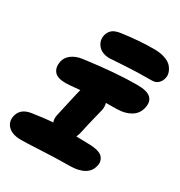

<svg xmlns="http://www.w3.org/2000/svg" viewBox="-195 -964 1038 1105"><g transform="rotate(30 324.5 -411.0)"><path d="M313 -654.8Q261.2 -654.8 235.8 -684.3Q210.4 -713.9 217.8 -752Q223.1 -776.4 241 -792.5Q258.8 -808.6 301.8 -814Q411.1 -829.1 508.8 -829.1Q550.8 -829.1 581.5 -818.1Q612.3 -807.1 626.7 -789.8Q641.1 -772.5 646.7 -754.6Q652.3 -736.8 648.9 -720.2Q643.6 -695.3 627.7 -680.7Q611.8 -666 588.9 -666Q486.3 -666 401.1 -660.4Q315.9 -654.8 313 -654.8ZM106 6.8Q48.3 6.8 20 -20Q-8.3 -46.9 -1 -87.9Q10.7 -146.5 80.1 -157.2Q163.1 -169.9 215.8 -172.9Q208 -194.8 213.9 -221.2Q220.2 -252.4 233.6 -309.1Q247.1 -365.7 251 -386.2Q255.4 -404.8 257.8 -412.1Q182.6 -404.8 164.1 -404.8Q108.4 -404.8 88.1 -429.7Q67.9 -454.6 75.2 -494.1Q81.5 -526.9 110.1 -547.9Q138.7 -568.8 179.2 -574.2Q382.8 -602.1 526.9 -602.1Q592.3 -602.1 616.9 -579.3Q641.6 -556.6 632.8 -514.2Q623.5 -468.3 585 -445.6Q546.4 -422.9 493.2 -422.9Q443.8 -422.9 421.9 -421.9Q428.2 -400.9 423.8 -377Q421.4 -365.2 407.2 -309.8Q393.1 -254.4 384.8 -212.9Q380.9 -190.4 371.1 -169.9Q417 -168 450.2 -168Q487.3 -168 512 -161.1Q536.6 -154.3 547.1 -142.8Q557.6 -131.3 561.5 -116.5Q565.4 -101.6 561 -85Q552.7 -44.9 516.4 -24.4Q480 -3.9 421.9 -3.9Q342.3 -3.9 239.5 1.5Q136.7 6.8 106 6.8Z"/></g></svg>

Font: Shantell Sans Irregular Bouncy
Style: Italic
Weight: 800
Italic angle: -11.31°
Designer: Stephen Nixon, Anya Danilova, Shantell Martin
Foundry: Arrow Type
Version: Version 1.006;[9816181b4]